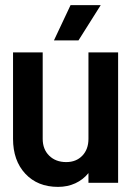

<svg xmlns="http://www.w3.org/2000/svg" viewBox="-20 -715 522 751"><path d="M326 -510H442V0H326V-38Q305 -12 274.5 2Q244 16 207 16Q127 16 79 -35.5Q31 -87 31 -172V-510H147V-172Q147 -131 172.5 -106Q198 -81 239 -81Q278 -81 302 -106Q326 -131 326 -172ZM374 -695 287 -557H191L256 -695Z"/></svg>

Font: Akshar Medium
Style: Regular
Weight: 500
Designer: Tall Chai
Foundry: Tall Chai
Version: Version 1.000